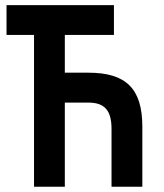

<svg xmlns="http://www.w3.org/2000/svg" viewBox="-20 -713 626 733"><path d="M405.8 0H523.4V-229.5C523.4 -374 461.9 -435.5 317.4 -435.5H227.5V-579.6H415V-693.4H4.9V-579.6H109.9V0H227.5V-321.3H317.4C379.4 -321.3 405.8 -291.5 405.8 -220.7Z"/></svg>

Font: Cascadia Code PL SemiBold
Style: Regular
Weight: 600
Monospace: yes
Designer: Aaron Bell
Foundry: Saja Typeworks
Version: Version 2404.023